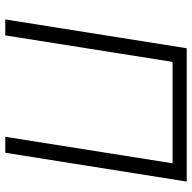

<svg xmlns="http://www.w3.org/2000/svg" viewBox="-20 -726 745 746"><g transform="rotate(90 353.0 -352.5)"><path d="M55 0 167 -705H685L573 0H511L614 -650H220L117 0Z"/></g></svg>

Font: Nunito Sans 10pt SemiCondensed Light
Style: Italic
Weight: 300
Width: 4
Italic angle: -9°
Designer: Vernon Adams
Foundry: Vernon Adams
Version: Version 3.101;gftools[0.9.27]